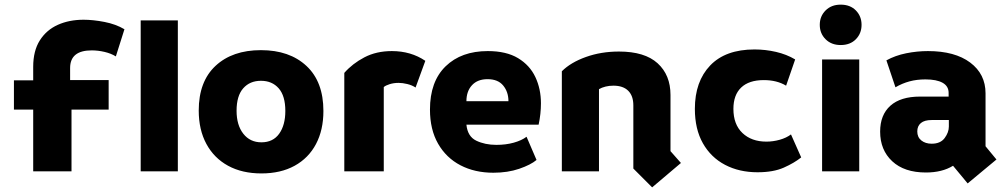

<svg xmlns="http://www.w3.org/2000/svg" viewBox="-20 -738 4332 827"><path d="M123 0V-266H40V-392H123V-450Q123 -519 151.5 -564Q180 -609 229 -631Q278 -653 340 -653Q381 -653 430 -643.5Q479 -634 516 -612L479 -495Q458 -508 430 -514.5Q402 -521 375 -521Q282 -521 282 -445V-393H448V-266H288V0Z M586 0V-650H746V0Z M1106 9Q1023 9 962.5 -24Q902 -57 869 -118Q836 -179 836 -262Q836 -387 908.5 -454.5Q981 -522 1104 -522Q1227 -522 1300 -454Q1373 -386 1373 -260Q1373 -178 1341 -117.5Q1309 -57 1249 -24Q1189 9 1106 9ZM1106 -125Q1156 -125 1182.5 -162Q1209 -199 1209 -260Q1209 -325 1180.5 -357.5Q1152 -390 1104 -390Q1056 -390 1027.5 -357.5Q999 -325 999 -261Q999 -199 1028 -162Q1057 -125 1106 -125Z M1463 0V-424Q1498 -464 1549.5 -491Q1601 -518 1668 -518Q1750 -518 1812 -476L1770 -361Q1755 -371 1734.5 -376Q1714 -381 1697 -381Q1676 -381 1658.5 -375.5Q1641 -370 1633 -363V0Z M2105 6Q2025 6 1963.5 -26Q1902 -58 1867 -119Q1832 -180 1832 -266Q1832 -387 1899.5 -452.5Q1967 -518 2081 -518Q2161 -518 2211.5 -487.5Q2262 -457 2286 -406Q2310 -355 2310 -293Q2310 -271 2307.5 -247.5Q2305 -224 2300 -201H1989Q1994 -150 2031.5 -132Q2069 -114 2118 -114Q2159 -114 2193 -123.5Q2227 -133 2248 -149L2291 -49Q2266 -28 2216.5 -11Q2167 6 2105 6ZM1989 -302H2170Q2170 -342 2147.5 -369.5Q2125 -397 2080 -397Q2037 -397 2013 -371Q1989 -345 1989 -302Z M2789 69 2708 -12V-284Q2708 -325 2686 -347Q2664 -369 2622 -369Q2604 -369 2588 -365Q2572 -361 2560 -354V0H2400V-431Q2438 -469 2503.5 -492.5Q2569 -516 2646 -516Q2757 -516 2812.5 -465.5Q2868 -415 2868 -329V-87L2913 -36Z M3243 4Q3164 4 3103 -28Q3042 -60 3007.5 -121Q2973 -182 2973 -269Q2973 -387 3039 -456Q3105 -525 3230 -525Q3277 -525 3322.5 -514.5Q3368 -504 3405 -482L3366 -369Q3326 -393 3270 -393Q3206 -393 3172.5 -361Q3139 -329 3139 -269Q3139 -202 3178 -165Q3217 -128 3281 -128Q3310 -128 3338.5 -136Q3367 -144 3387 -159L3431 -60Q3401 -36 3356 -16Q3311 4 3243 4Z M3521 0V-482H3681V0ZM3601 -544Q3561 -544 3536 -569Q3511 -594 3511 -631Q3511 -668 3536 -693Q3561 -718 3601 -718Q3642 -718 3666.5 -693Q3691 -668 3691 -631Q3691 -594 3666.5 -569Q3642 -544 3601 -544Z M4148 52 4085 -24Q4038 5 3968 5Q3875 5 3823 -43.5Q3771 -92 3771 -171Q3771 -243 3815 -282.5Q3859 -322 3943 -322H4066V-338Q4066 -367 4040 -381.5Q4014 -396 3966 -396Q3929 -396 3897.5 -387.5Q3866 -379 3837 -362L3798 -478Q3836 -499 3883 -508.5Q3930 -518 3977 -518Q4093 -518 4159 -468.5Q4225 -419 4225 -336V-108L4272 -51ZM3993 -119Q4031 -119 4049 -143.5Q4067 -168 4067 -193V-221H3993Q3962 -221 3946.5 -208Q3931 -195 3931 -172Q3931 -147 3948.5 -133Q3966 -119 3993 -119Z"/></svg>

Font: Braah One
Style: Regular
Weight: 400
Designer: Ashish Kumar
Foundry: Ashish Kumar
Version: Version 1.001; ttfautohint (v1.8.4.7-5d5b);gftools[0.9.29]